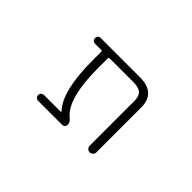

<svg xmlns="http://www.w3.org/2000/svg" viewBox="-67 -850 1133 1133"><g transform="rotate(45 500.0 -283.5)"><path d="M736.3 -48.8Q736.3 -38.1 728 -29.8Q719.7 -21.5 708.5 -21.5Q697.3 -21.5 689 -29.8Q680.7 -38.1 680.7 -48.8V-420.9Q680.7 -461.9 661.6 -479.5Q642.6 -497.1 595.7 -497.1H399.4Q391.6 -497.1 391.6 -490.2V-411.1Q391.6 -151.4 482.4 -81.1Q502 -65.4 502 -44.9Q502 -35.2 495.1 -28.3Q488.3 -21.5 478.5 -21.5H278.3Q268.6 -21.5 261.2 -28.8Q253.9 -36.1 253.9 -45.9Q253.9 -55.7 261.2 -63Q268.6 -70.3 278.3 -70.3H417Q419.9 -70.3 420.4 -72.3Q420.9 -74.2 419.9 -75.2Q337.9 -161.1 336.9 -411.1V-490.2Q336.9 -497.1 329.1 -497.1H278.3Q267.6 -497.1 260.7 -503.9Q253.9 -510.7 253.9 -521Q253.9 -531.2 260.7 -538.1Q267.6 -544.9 278.3 -544.9H603.5Q736.3 -544.9 736.3 -424.8Z"/></g></svg>

Font: Rounded Mgen+ 1mn light
Style: Regular
Weight: 200
Designer: [Source Han Sans]
Ryoko NISHIZUKA  (kana & ideographs); Paul D. Hunt (Latin, Greek & Cyrillic); Wenlong ZHANG  (bopomofo
Version: Version 1.059.20150602